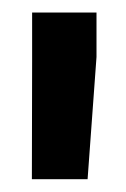

<svg xmlns="http://www.w3.org/2000/svg" viewBox="-20 -770 201 306"><path d="M31.2 -750V-671.9L30.8 -484.4H119.6L133.8 -679.2V-750Z"/></svg>

Font: Vazirmatn
Style: Bold
Weight: 700
Designer: Saber Rastikerdar
Foundry: Saber Rastikerdar
Version: Version 33.003